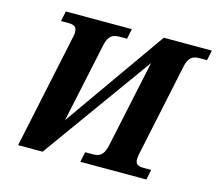

<svg xmlns="http://www.w3.org/2000/svg" viewBox="-102 -842 1093 969"><g transform="rotate(15 445.0 -357.0)"><path d="M196 -600Q198 -607 198.5 -613.5Q199 -620 199 -624Q199 -647 187 -654Q175 -661 158 -661H116L127 -714H472L461 -661H418Q404 -661 391.5 -656.5Q379 -652 369 -638.5Q359 -625 353 -596L265 -183L639 -714H890L879 -661H837Q823 -661 810.5 -656.5Q798 -652 788 -638.5Q778 -625 772 -596L670 -113Q669 -106 668 -99.5Q667 -93 667 -88Q667 -65 679.5 -59Q692 -53 708 -53H750L739 0H394L405 -53H448Q462 -53 474.5 -57.5Q487 -62 497 -76Q507 -90 513 -118L610 -574L197 0H69Z"/></g></svg>

Font: Noto Serif
Style: Italic
Weight: 400
Italic angle: -12°
Designer: Monotype Design Team
Foundry: Monotype Imaging Inc.
Version: Version 2.013